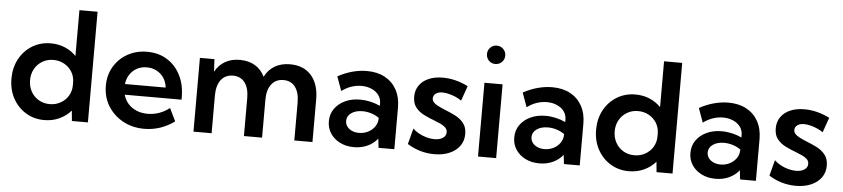

<svg xmlns="http://www.w3.org/2000/svg" viewBox="-44 -998 5556 1266"><g transform="rotate(5 2734.0 -364.5)"><path d="M559.1 0H453.1L446.8 -68.4Q415 -31.7 369.6 -11Q324.2 9.8 270.5 9.8Q202.1 9.8 147.9 -23.4Q93.8 -56.6 62.7 -114Q31.7 -171.4 31.7 -244.1Q31.7 -316.9 62.7 -374.3Q93.8 -431.6 147.9 -464.8Q202.1 -498 270.5 -498Q321.3 -498 364.3 -480Q407.2 -461.9 439 -429.2V-732.4H559.1ZM297.4 -98.1Q336.4 -98.1 368.7 -116Q400.9 -133.8 419.9 -165Q439 -196.3 439 -236.3V-253.4Q439 -293 419.9 -324Q400.9 -355 368.7 -372.8Q336.4 -390.6 297.4 -390.6Q256.3 -390.6 224.1 -371.3Q191.9 -352.1 173.3 -319.1Q154.8 -286.1 154.8 -244.6Q154.8 -202.6 173.3 -169.4Q191.9 -136.2 224.1 -117.2Q256.3 -98.1 297.4 -98.1Z M1131.8 -56.6Q1040.5 9.8 932.1 9.8Q853.5 9.8 791 -24.4Q728.5 -58.6 692.1 -117.7Q655.8 -176.8 655.8 -251.5Q655.8 -322.3 688.7 -377.9Q721.7 -433.6 779.1 -465.8Q836.4 -498 908.7 -498Q983.9 -498 1040.8 -462.6Q1097.7 -427.2 1129.4 -364.5Q1161.1 -301.8 1161.1 -218.8V-203.1H785.2Q793.9 -169.9 816.2 -144.5Q838.4 -119.1 871.6 -105Q904.8 -90.8 946.3 -90.8Q1024.4 -90.8 1090.8 -141.6ZM780.3 -273.4H1049.8Q1045.9 -310.1 1027.6 -337.4Q1009.3 -364.7 980.2 -380.1Q951.2 -395.5 915 -395.5Q878.4 -395.5 849.6 -379.9Q820.8 -364.3 802.7 -336.7Q784.7 -309.1 780.3 -273.4Z M2045.4 0H1925.3V-250.5Q1925.3 -316.9 1897.7 -353.8Q1870.1 -390.6 1819.8 -390.6Q1769 -390.6 1740.5 -353.5Q1711.9 -316.4 1711.9 -250.5V0H1591.8V-250.5Q1591.8 -316.9 1564 -353.8Q1536.1 -390.6 1486.3 -390.6Q1435.1 -390.6 1406.5 -353.5Q1377.9 -316.4 1377.9 -250.5V0H1257.8V-488.3H1354L1358.4 -405.3Q1383.3 -450.7 1424.6 -474.4Q1465.8 -498 1522 -498Q1580.1 -498 1622.3 -472.9Q1664.6 -447.8 1687 -400.9Q1711.4 -448.7 1753.9 -473.4Q1796.4 -498 1854 -498Q1944.3 -498 1994.9 -440.7Q2045.4 -383.3 2045.4 -281.2Z M2587.4 0H2482.9L2476.1 -60.1Q2449.2 -26.9 2409.2 -8.5Q2369.1 9.8 2320.3 9.8Q2268.6 9.8 2228 -10.5Q2187.5 -30.8 2164.3 -65.9Q2141.1 -101.1 2141.1 -146Q2141.1 -193.4 2166.3 -229.2Q2191.4 -265.1 2235.1 -285.6Q2278.8 -306.2 2335 -306.2Q2369.1 -306.2 2403.6 -298.3Q2438 -290.5 2467.3 -276.4V-292Q2467.3 -324.2 2449.7 -347.7Q2432.1 -371.1 2402.3 -384Q2372.6 -397 2335.4 -397Q2301.8 -397 2268.1 -385.5Q2234.4 -374 2205.1 -351.6L2170.9 -445.8Q2217.8 -471.7 2266.8 -484.9Q2315.9 -498 2362.8 -498Q2431.6 -498 2481.9 -470.9Q2532.2 -443.8 2559.8 -393.8Q2587.4 -343.8 2587.4 -275.9ZM2345.2 -86.9Q2377 -86.9 2404.1 -100.1Q2431.2 -113.3 2448.5 -137Q2465.8 -160.6 2466.8 -191.4V-196.8Q2443.8 -213.4 2415 -222.4Q2386.2 -231.4 2356.9 -231.4Q2312 -231.4 2283.2 -211.2Q2254.4 -190.9 2254.4 -158.2Q2254.4 -138.2 2266.1 -121.8Q2277.8 -105.5 2298.6 -96.2Q2319.3 -86.9 2345.2 -86.9Z M2673.3 -42 2700.7 -146.5Q2716.8 -130.4 2740.7 -117.2Q2764.6 -104 2791.7 -96.4Q2818.8 -88.9 2844.7 -88.9Q2879.4 -88.9 2900.4 -103.3Q2921.4 -117.7 2921.4 -141.1Q2921.4 -159.7 2908.7 -172.1Q2896 -184.6 2875.5 -194.1Q2855 -203.6 2830.6 -212.9Q2798.3 -224.6 2765.1 -241Q2731.9 -257.3 2709.7 -284.4Q2687.5 -311.5 2687.5 -356.4Q2687.5 -399.9 2709.7 -431.6Q2731.9 -463.4 2772 -480.7Q2812 -498 2865.2 -498Q2949.2 -498 3032.7 -456.1L2998 -357.4Q2982.4 -369.1 2960 -378.9Q2937.5 -388.7 2914.1 -394.5Q2890.6 -400.4 2871.6 -400.4Q2843.8 -400.4 2827.1 -388.2Q2810.5 -376 2810.5 -356Q2810.5 -342.3 2819.8 -331.3Q2829.1 -320.3 2848.6 -310.1Q2868.2 -299.8 2898.9 -287.1Q2932.1 -274.4 2965.6 -257.6Q2999 -240.7 3021.7 -213.1Q3044.4 -185.5 3044.4 -140.1Q3044.4 -95.2 3020.3 -61.5Q2996.1 -27.8 2952.9 -9Q2909.7 9.8 2852.1 9.8Q2756.3 9.8 2673.3 -42Z M3201.2 -617.7Q3175.8 -617.7 3158.4 -635.5Q3141.1 -653.3 3141.1 -678.7Q3141.1 -703.6 3158.4 -721.4Q3175.8 -739.3 3201.2 -739.3Q3227.1 -739.3 3244.6 -721.4Q3262.2 -703.6 3262.2 -678.7Q3262.2 -653.3 3244.6 -635.5Q3227.1 -617.7 3201.2 -617.7ZM3261.2 0H3141.1V-488.3H3261.2Z M3814.5 0H3710L3703.1 -60.1Q3676.3 -26.9 3636.2 -8.5Q3596.2 9.8 3547.4 9.8Q3495.6 9.8 3455.1 -10.5Q3414.6 -30.8 3391.4 -65.9Q3368.2 -101.1 3368.2 -146Q3368.2 -193.4 3393.3 -229.2Q3418.5 -265.1 3462.2 -285.6Q3505.9 -306.2 3562 -306.2Q3596.2 -306.2 3630.6 -298.3Q3665 -290.5 3694.3 -276.4V-292Q3694.3 -324.2 3676.8 -347.7Q3659.2 -371.1 3629.4 -384Q3599.6 -397 3562.5 -397Q3528.8 -397 3495.1 -385.5Q3461.4 -374 3432.1 -351.6L3397.9 -445.8Q3444.8 -471.7 3493.9 -484.9Q3543 -498 3589.8 -498Q3658.7 -498 3709 -470.9Q3759.3 -443.8 3786.9 -393.8Q3814.5 -343.8 3814.5 -275.9ZM3572.3 -86.9Q3604 -86.9 3631.1 -100.1Q3658.2 -113.3 3675.5 -137Q3692.9 -160.6 3693.8 -191.4V-196.8Q3670.9 -213.4 3642.1 -222.4Q3613.3 -231.4 3584 -231.4Q3539.1 -231.4 3510.3 -211.2Q3481.4 -190.9 3481.4 -158.2Q3481.4 -138.2 3493.2 -121.8Q3504.9 -105.5 3525.6 -96.2Q3546.4 -86.9 3572.3 -86.9Z M4428.7 0H4322.8L4316.4 -68.4Q4284.7 -31.7 4239.3 -11Q4193.8 9.8 4140.1 9.8Q4071.8 9.8 4017.6 -23.4Q3963.4 -56.6 3932.4 -114Q3901.4 -171.4 3901.4 -244.1Q3901.4 -316.9 3932.4 -374.3Q3963.4 -431.6 4017.6 -464.8Q4071.8 -498 4140.1 -498Q4190.9 -498 4233.9 -480Q4276.9 -461.9 4308.6 -429.2V-732.4H4428.7ZM4167 -98.1Q4206.1 -98.1 4238.3 -116Q4270.5 -133.8 4289.6 -165Q4308.6 -196.3 4308.6 -236.3V-253.4Q4308.6 -293 4289.6 -324Q4270.5 -355 4238.3 -372.8Q4206.1 -390.6 4167 -390.6Q4126 -390.6 4093.8 -371.3Q4061.5 -352.1 4043 -319.1Q4024.4 -286.1 4024.4 -244.6Q4024.4 -202.6 4043 -169.4Q4061.5 -136.2 4093.8 -117.2Q4126 -98.1 4167 -98.1Z M4980.5 0H4876L4869.1 -60.1Q4842.3 -26.9 4802.2 -8.5Q4762.2 9.8 4713.4 9.8Q4661.6 9.8 4621.1 -10.5Q4580.6 -30.8 4557.4 -65.9Q4534.2 -101.1 4534.2 -146Q4534.2 -193.4 4559.3 -229.2Q4584.5 -265.1 4628.2 -285.6Q4671.9 -306.2 4728 -306.2Q4762.2 -306.2 4796.6 -298.3Q4831.1 -290.5 4860.4 -276.4V-292Q4860.4 -324.2 4842.8 -347.7Q4825.2 -371.1 4795.4 -384Q4765.6 -397 4728.5 -397Q4694.8 -397 4661.1 -385.5Q4627.4 -374 4598.1 -351.6L4564 -445.8Q4610.8 -471.7 4659.9 -484.9Q4709 -498 4755.9 -498Q4824.7 -498 4875 -470.9Q4925.3 -443.8 4952.9 -393.8Q4980.5 -343.8 4980.5 -275.9ZM4738.3 -86.9Q4770 -86.9 4797.1 -100.1Q4824.2 -113.3 4841.6 -137Q4858.9 -160.6 4859.9 -191.4V-196.8Q4836.9 -213.4 4808.1 -222.4Q4779.3 -231.4 4750 -231.4Q4705.1 -231.4 4676.3 -211.2Q4647.5 -190.9 4647.5 -158.2Q4647.5 -138.2 4659.2 -121.8Q4670.9 -105.5 4691.7 -96.2Q4712.4 -86.9 4738.3 -86.9Z M5066.4 -42 5093.8 -146.5Q5109.9 -130.4 5133.8 -117.2Q5157.7 -104 5184.8 -96.4Q5211.9 -88.9 5237.8 -88.9Q5272.5 -88.9 5293.5 -103.3Q5314.5 -117.7 5314.5 -141.1Q5314.5 -159.7 5301.8 -172.1Q5289.1 -184.6 5268.6 -194.1Q5248 -203.6 5223.6 -212.9Q5191.4 -224.6 5158.2 -241Q5125 -257.3 5102.8 -284.4Q5080.6 -311.5 5080.6 -356.4Q5080.6 -399.9 5102.8 -431.6Q5125 -463.4 5165 -480.7Q5205.1 -498 5258.3 -498Q5342.3 -498 5425.8 -456.1L5391.1 -357.4Q5375.5 -369.1 5353 -378.9Q5330.6 -388.7 5307.1 -394.5Q5283.7 -400.4 5264.6 -400.4Q5236.8 -400.4 5220.2 -388.2Q5203.6 -376 5203.6 -356Q5203.6 -342.3 5212.9 -331.3Q5222.2 -320.3 5241.7 -310.1Q5261.2 -299.8 5292 -287.1Q5325.2 -274.4 5358.6 -257.6Q5392.1 -240.7 5414.8 -213.1Q5437.5 -185.5 5437.5 -140.1Q5437.5 -95.2 5413.3 -61.5Q5389.2 -27.8 5345.9 -9Q5302.7 9.8 5245.1 9.8Q5149.4 9.8 5066.4 -42Z"/></g></svg>

Font: Kumbh Sans SemiBold
Style: Regular
Weight: 600
Version: Version 1.005